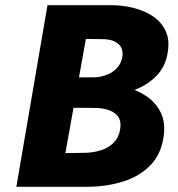

<svg xmlns="http://www.w3.org/2000/svg" viewBox="-20 -720 685 740"><path d="M225 -349H362Q427 -350 484.5 -368.5Q542 -387 580.5 -425Q619 -463 627 -522Q634 -568 618 -601.5Q602 -635 570.5 -656.5Q539 -678 496.5 -689Q454 -700 408 -700H163L43 0H319Q394 -1 456.5 -21Q519 -41 560.5 -84Q602 -127 611 -197Q618 -249 599.5 -286.5Q581 -324 545.5 -348.5Q510 -373 464.5 -384.5Q419 -396 372 -396H234L217 -305L351 -304Q380 -303 402.5 -294.5Q425 -286 436.5 -268.5Q448 -251 443 -221Q438 -190 418 -170Q398 -150 369.5 -141Q341 -132 309 -131L232 -130L311 -570L380 -569Q417 -568 437 -550Q457 -532 451 -498Q446 -474 430.5 -457.5Q415 -441 392.5 -432Q370 -423 343 -422H238Z"/></svg>

Font: Jost
Style: Bold Italic
Weight: 700
Italic angle: -5°
Version: Version 3.710